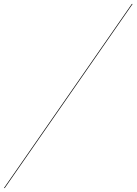

<svg xmlns="http://www.w3.org/2000/svg" viewBox="-50 -800 690 970"><path d="M-30 150 616 -780H620L-26 150Z"/></svg>

Font: Bodoni Moda 72pt
Style: Italic
Weight: 400
Italic angle: -13°
Designer: Owen Earl
Foundry: indestructible type
Version: Version 2.005